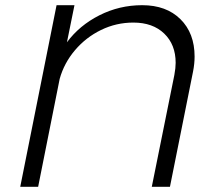

<svg xmlns="http://www.w3.org/2000/svg" viewBox="-20 -720 821 740"><path d="M730 -502Q730 -474 724 -444L635 0H565L652 -431Q657 -458 657 -478Q657 -548 613 -590.5Q569 -633 494 -633Q428 -633 369.5 -604.5Q311 -576 269 -526.5Q227 -477 210 -416L127 0H58L198 -700H267L238 -557Q286 -622 363 -661Q440 -700 528 -700Q621 -700 675.5 -646Q730 -592 730 -502Z"/></svg>

Font: TypoPRO Montserrat Alternates
Style: Italic
Weight: 300
Italic angle: -11.3°
Designer: Julieta Ulanovsky
Foundry: Julieta Ulanovsky
Version: Version 6.001